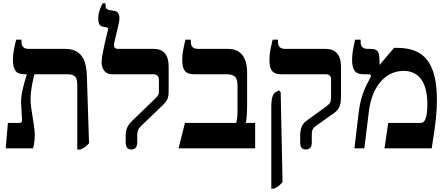

<svg xmlns="http://www.w3.org/2000/svg" viewBox="-20 -883 2659 1143"><path d="M14 0H177C184 -27 187 -56 187 -79C187 -141 162 -226 162 -293C162 -346 177 -413 185 -441H379C431 -441 440 -421 440 -373V7H457C481 -2 492 -11 510 -30L497 -436C493 -544 451 -592 368 -592H150C122 -592 108 -606 108 -633V-647H76C62 -588 57 -559 57 -528C57 -465 76 -441 125 -441H139V-438C121 -380 102 -316 106 -261L111 -175C112 -158 108 -151 94 -151H27Z M762 7C785 7 797 -7 797 -38V-76C797 -102 801 -115 821 -134L952 -260C976 -283 984 -304 984 -338V-486C984 -552 958 -592 895 -592H683C662 -592 655 -603 660 -628L687 -743C697 -788 688 -813 663 -818L633 -823C613 -826 608 -835 608 -854V-863H591C581 -845 565 -810 565 -776C565 -745 571 -728 593 -724L615 -720C623 -718 625 -713 622 -701C616 -679 585 -555 585 -513C585 -468 609 -441 647 -441H893C914 -441 926 -430 926 -407V-337C926 -321 922 -314 906 -298L767 -164C738 -136 728 -110 728 -72V-38C728 -6 740 7 762 7Z M1043 0H1499V-151H1444C1449 -180 1451 -218 1451 -261V-452C1451 -542 1412 -592 1339 -592H1159C1129 -592 1116 -607 1116 -633V-647H1084C1070 -590 1065 -560 1065 -526C1065 -465 1085 -441 1133 -441H1327C1376 -441 1394 -424 1394 -373V-240C1394 -190 1392 -173 1386 -151H1081Z M1801 7C1823 7 1836 -6 1836 -33V-71C1836 -101 1837 -116 1859 -132L1974 -214C2002 -236 2010 -261 2010 -313V-485C2010 -560 1976 -592 1917 -592H1678C1649 -592 1635 -606 1635 -633V-647H1603C1589 -588 1584 -559 1584 -528C1584 -465 1603 -441 1653 -441H1918C1940 -441 1951 -431 1951 -410V-310C1951 -277 1946 -268 1926 -252L1803 -163C1774 -142 1767 -111 1767 -68V-33C1767 -6 1779 7 1801 7ZM1595 240H1611C1632 231 1645 221 1662 201L1651 -333L1642 -345L1624 -336C1603 -325 1595 -298 1595 -242Z M2090 0H2149L2177 -228C2194 -355 2265 -461 2383 -461C2473 -461 2524 -394 2524 -263C2524 -224 2521 -195 2513 -176C2506 -156 2497 -151 2478 -151H2291L2269 0H2550C2574 -147 2581 -216 2581 -285C2581 -502 2511 -598 2345 -598H2326L2241 -498L2239 -499V-526C2239 -575 2227 -592 2187 -592H2170C2140 -592 2127 -606 2127 -633V-647H2094C2081 -588 2076 -559 2076 -528C2076 -465 2095 -441 2144 -441H2172C2182 -441 2188 -438 2188 -432C2188 -428 2186 -422 2180 -411C2167 -387 2129 -325 2116 -219Z"/></svg>

Font: Noto Serif Hebrew SemiCondensed
Style: Bold
Weight: 700
Width: 4
Designer: Monotype Design Team
Foundry: Monotype Imaging Inc.
Version: Version 2.004